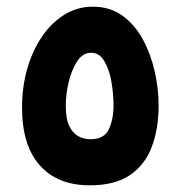

<svg xmlns="http://www.w3.org/2000/svg" viewBox="-20 -555 540 575"><path d="M249 0Q152 0 99 -60Q46 -120 46 -233Q46 -293 61 -347Q76 -401 104.5 -443.5Q133 -486 172 -510.5Q211 -535 258 -535Q309 -535 346 -508.5Q383 -482 407 -438.5Q431 -395 443 -342.5Q455 -290 455 -239Q455 -169 434.5 -115Q414 -61 369 -30.5Q324 0 249 0ZM251 -138Q292 -138 306 -168Q320 -198 320 -239Q320 -272 314 -308.5Q308 -345 293 -371Q278 -397 253 -397Q228 -397 211.5 -372Q195 -347 186 -310.5Q177 -274 177 -239Q177 -198 188 -176.5Q199 -155 215.5 -146.5Q232 -138 251 -138Z"/></svg>

Font: Noto Sans Arabic Cond
Style: Bold
Weight: 700
Width: 3
Designer: Monotype Design Team, Nadine Chahine, Nizar Qandah and Khaled Hosny
Foundry: Monotype Imaging Inc.
Version: Version 2.012; ttfautohint (v1.8.4.7-5d5b)